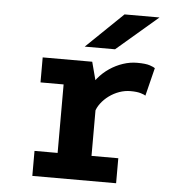

<svg xmlns="http://www.w3.org/2000/svg" viewBox="-51 -759 753 807"><g transform="rotate(5 325.0 -355.0)"><path d="M115 0V-105.5H212.5V-394.5H115V-500H324L355.5 -380.5V-105.5H468.5V0ZM353 -289.5 305 -313.5Q305.5 -347 317.5 -377Q329.5 -407 350 -431.8Q370.5 -456.5 397.2 -474.5Q424 -492.5 453.5 -502.2Q483 -512 512.5 -512Q549 -512 566.5 -506Q584 -500 588.5 -496L559 -377.5Q555 -381 539 -386Q523 -391 495.5 -391Q471.5 -391 448.2 -382.8Q425 -374.5 405.2 -360Q385.5 -345.5 371.8 -327.2Q358 -309 353 -289.5ZM415 -560.5H287L442 -710H589.5Z"/></g></svg>

Font: Trispace Thin SemiBold
Style: Regular
Weight: 600
Version: Version 1.210